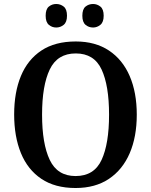

<svg xmlns="http://www.w3.org/2000/svg" viewBox="-20 -933 758 963"><path d="M359 10Q256 10 187.5 -36Q119 -82 85 -165Q51 -248 51 -359Q51 -470 85 -552Q119 -634 187.5 -679.5Q256 -725 360 -725Q458 -725 526.5 -679.5Q595 -634 630.5 -551.5Q666 -469 666 -358Q666 -247 630.5 -164.5Q595 -82 526.5 -36Q458 10 359 10ZM359 -50Q452 -50 489.5 -131Q527 -212 527 -358Q527 -504 489.5 -584.5Q452 -665 360 -665Q268 -665 229.5 -584.5Q191 -504 191 -358Q191 -212 229.5 -131Q268 -50 359 -50ZM447 -795Q425 -795 409 -808.5Q393 -822 393 -854Q393 -887 409 -900Q425 -913 447 -913Q467 -913 483.5 -900Q500 -887 500 -854Q500 -822 483.5 -808.5Q467 -795 447 -795ZM262 -795Q241 -795 225 -808.5Q209 -822 209 -854Q209 -887 225 -900Q241 -913 262 -913Q283 -913 299.5 -900Q316 -887 316 -854Q316 -822 299.5 -808.5Q283 -795 262 -795Z"/></svg>

Font: Noto Serif Tamil SemiCondensed SemiBold
Style: Italic
Weight: 600
Width: 4
Italic angle: -12°
Designer: Indian Type Foundry, Tom Grace, and the Monotype Design Team
Foundry: Monotype Imaging Inc.
Version: Version 2.003; ttfautohint (v1.8.4.7-5d5b)